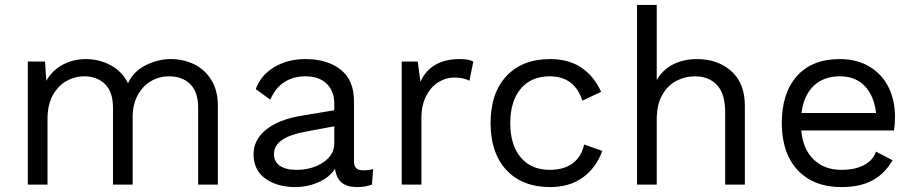

<svg xmlns="http://www.w3.org/2000/svg" viewBox="-20 -750 3715 780"><path d="M865 -320V0H785V-312Q785 -377 752.5 -408.5Q720 -440 667 -440Q627 -440 593.5 -420.5Q560 -401 539.5 -363.5Q519 -326 519 -274V0H439V-312Q439 -377 406.5 -408.5Q374 -440 321 -440Q285 -440 251 -421.5Q217 -403 195 -364Q173 -325 173 -267V0H93V-500H163L168 -422Q194 -466 236.5 -488Q279 -510 328 -510Q383 -510 429.5 -485Q476 -460 500 -412Q522 -460 572 -485Q622 -510 674 -510Q724 -510 767.5 -489.5Q811 -469 838 -426Q865 -383 865 -320Z M1496 -63 1491 0Q1463 10 1431 10Q1392 10 1369.5 -7Q1347 -24 1341 -64Q1318 -29 1273.5 -9.5Q1229 10 1180 10Q1106 10 1058 -24.5Q1010 -59 1010 -124Q1010 -181 1060 -222.5Q1110 -264 1205 -280L1338 -302V-330Q1338 -380 1307 -410Q1276 -440 1221 -440Q1171 -440 1134.5 -416Q1098 -392 1078 -345L1019 -388Q1039 -444 1093.5 -477Q1148 -510 1221 -510Q1310 -510 1364 -467Q1418 -424 1418 -340V-94Q1418 -76 1427 -67Q1436 -58 1456 -58Q1476 -58 1496 -63ZM1338 -168V-237L1226 -216Q1159 -204 1126 -181.5Q1093 -159 1093 -124Q1093 -93 1117 -76.5Q1141 -60 1184 -60Q1247 -60 1292.5 -90Q1338 -120 1338 -168Z M1903 -500 1887 -422Q1863 -435 1824 -435Q1792 -435 1761.5 -416.5Q1731 -398 1711.5 -360.5Q1692 -323 1692 -270V0H1612V-500H1677L1688 -418Q1730 -510 1848 -510Q1884 -510 1903 -500Z M2422 -377 2346 -341Q2314 -440 2213 -440Q2138 -440 2095.5 -389.5Q2053 -339 2053 -250Q2053 -161 2095.5 -110.5Q2138 -60 2213 -60Q2271 -60 2306.5 -86.5Q2342 -113 2353 -163L2427 -137Q2401 -67 2347 -28.5Q2293 10 2215 10Q2102 10 2037.5 -59Q1973 -128 1973 -250Q1973 -372 2037.5 -441Q2102 -510 2215 -510Q2290 -510 2341.5 -475.5Q2393 -441 2422 -377Z M3006 -320V0H2926V-292Q2926 -370 2892.5 -405Q2859 -440 2803 -440Q2764 -440 2728.5 -422Q2693 -404 2670.5 -364.5Q2648 -325 2648 -265V0H2568V-730H2648V-425Q2673 -468 2715.5 -489Q2758 -510 2811 -510Q2896 -510 2951 -461Q3006 -412 3006 -320Z M3612 -220H3235Q3242 -144 3285.5 -102Q3329 -60 3398 -60Q3453 -60 3489.5 -79Q3526 -98 3539 -134L3606 -99Q3576 -46 3526 -18Q3476 10 3398 10Q3285 10 3220.5 -59Q3156 -128 3156 -250Q3156 -372 3217.5 -441Q3279 -510 3392 -510Q3462 -510 3513 -479Q3564 -448 3590 -395Q3616 -342 3616 -276Q3616 -248 3612 -220ZM3236 -291H3539Q3531 -361 3493 -400.5Q3455 -440 3392 -440Q3326 -440 3285.5 -401Q3245 -362 3236 -291Z"/></svg>

Font: Work Sans
Style: Regular
Weight: 400
Designer: Wei Huang
Foundry: Wei Huang
Version: Version 1.500; ttfautohint (v1.6)